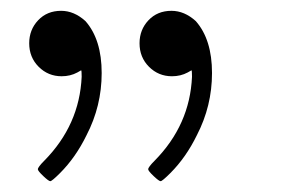

<svg xmlns="http://www.w3.org/2000/svg" viewBox="-20 -714 540 355"><path d="M34 -634Q34 -659 50.5 -676.5Q67 -694 93 -694Q117 -694 138 -675Q168 -641 168 -579Q168 -518 140 -464Q120 -423 91 -394Q76 -379 73 -379Q70 -379 60 -388.5Q50 -398 50 -401Q50 -405 62 -417Q127 -483 131 -572Q131 -584 130 -584Q127 -582 123 -580Q110 -573 94 -573Q69 -573 51.5 -590.5Q34 -608 34 -634ZM238 -634Q238 -659 254.5 -676.5Q271 -694 297 -694Q321 -694 342 -675Q372 -641 372 -579Q372 -518 344 -464Q324 -423 295 -394Q280 -379 277 -379Q274 -379 264 -388.5Q254 -398 254 -401Q254 -405 266 -417Q331 -483 335 -572Q335 -584 334 -584Q331 -582 327 -580Q314 -573 298 -573Q273 -573 255.5 -590.5Q238 -608 238 -634Z"/></svg>

Font: MathJax_Main
Style: Regular
Weight: 400
Version: Version 1.1